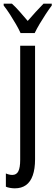

<svg xmlns="http://www.w3.org/2000/svg" viewBox="-45 -786 302 1046"><path d="M36 240Q23 240 9 237.5Q-5 235 -13 231V159Q-4 163 5 165Q14 167 22 167Q45 167 55 147Q65 127 65 85V-537H146V82Q146 134 133.5 169.5Q121 205 96.5 222.5Q72 240 36 240ZM67 -606Q57 -628 42 -654Q27 -680 10 -706.5Q-7 -733 -25 -756V-766H20Q39 -749 61.5 -723.5Q84 -698 106 -672Q132 -702 149.5 -721Q167 -740 192 -766H237V-756Q222 -736 204.5 -709.5Q187 -683 171 -656Q155 -629 144 -606Z"/></svg>

Font: Noto Sans ExtraCondensed
Style: Regular
Weight: 400
Width: 2
Designer: Monotype Design Team
Foundry: Monotype Imaging Inc.
Version: Version 2.013